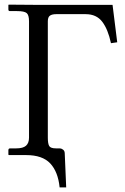

<svg xmlns="http://www.w3.org/2000/svg" viewBox="-20 -666 538 827"><path d="M92.8 2H18.1L16.1 0V-19Q16.1 -26.9 23.9 -26.9H49.8Q79.1 -26.9 92 -38.3Q105 -49.8 105 -73.2V-574.2Q105 -601.1 95 -609.6Q85 -618.2 53.2 -618.2H22.9Q16.1 -618.2 16.1 -625V-645L18.1 -646Q131.8 -645 145 -645H464.8L484.9 -483.9L458 -480Q445.3 -539.6 420.4 -572.3Q395.5 -605 349.1 -605H222.2Q204.1 -605 195.1 -598.6Q186 -592.3 186 -574.2V-73.2Q186 -46.9 192.1 -36.9Q198.2 -26.9 221.2 -26.9H237.8Q244.1 -26.9 251.2 -21.7Q258.3 -16.6 258.8 -6.8L265.1 141.1H236.8Q230 73.7 196.3 37.8Q162.6 2 92.8 2Z"/></svg>

Font: Linux Biolinum
Style: Regular
Weight: 400
Designer: Philipp H. Poll
Foundry: Philipp H. Poll
Version: Version 0.6.4